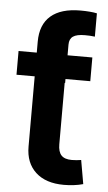

<svg xmlns="http://www.w3.org/2000/svg" viewBox="-53 -769 457 810"><g transform="rotate(5 175.5 -363.5)"><path d="M86.4 -540H214.8V-163.1Q214.8 -131.3 228.5 -116.5Q242.2 -101.6 272.9 -101.6Q282.2 -101.6 293 -102.5Q303.7 -103.5 312.5 -105L330.1 -4.4Q311 1 290.3 3.4Q269.5 5.9 248.5 5.9Q171.9 5.9 129.2 -33.4Q86.4 -72.8 86.4 -142.1ZM321.8 -540V-439.5H9.3V-540ZM86.4 -422.9V-586.4Q86.4 -658.7 129.4 -695.8Q172.4 -732.9 254.9 -732.9Q275.9 -732.9 293.9 -731.4Q312 -730 324.7 -727.1V-628.4Q314.9 -629.9 303.5 -630.4Q292 -630.9 282.2 -630.9Q248 -630.9 232.4 -620.1Q216.8 -609.4 216.8 -585.4V-422.9Z"/></g></svg>

Font: V-Inter
Style: SemiBold-600
Weight: 600
Designer: Rasmus Andersson
Foundry: rsms
Version: Version 4.000;git-4146feb